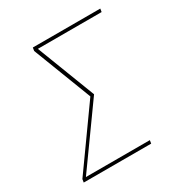

<svg xmlns="http://www.w3.org/2000/svg" viewBox="-171 -863 942 991"><g transform="rotate(-30 300.0 -367.5)"><path d="M43 0 46 -19 295 -368 161 -716 164 -735H566L563 -716H183L317 -368L67 -19H448L445 0Z"/></g></svg>

Font: Iosevka Curly ThExObl
Style: Regular
Weight: 100
Width: 7
Italic angle: -9°
Monospace: yes
Designer: Belleve Invis
Foundry: Belleve Invis
Version: Version 11.1.0; ttfautohint (v1.8.3)